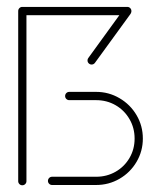

<svg xmlns="http://www.w3.org/2000/svg" viewBox="-20 -539 452 559"><path d="M44.8 0.4Q40 0.4 36.5 -3.1Q33 -6.7 33 -11.5V-505.9H57V-11.5Q57 -6.7 53.5 -3.1Q50 0.4 44.8 0.4ZM169.6 -259.3Q169.6 -264.4 173.1 -268Q176.7 -271.5 181.5 -271.5H260Q296.7 -271.5 328 -253.1Q359.3 -234.8 377.6 -203.7Q395.9 -172.6 395.9 -135.6Q395.9 -98.9 377.6 -67.8Q359.3 -36.7 328 -18.5Q296.7 -0.4 260 -0.4H131.5Q126.7 -0.4 123.1 -3.9Q119.6 -7.4 119.6 -12.2Q119.6 -17.4 123.1 -20.9Q126.7 -24.4 131.5 -24.4H260Q291.1 -24.4 316.7 -39.1Q342.2 -53.7 357 -79.1Q371.9 -104.4 371.9 -135.6Q371.9 -166.7 357 -192.2Q342.2 -217.8 316.7 -232.6Q291.1 -247.4 260 -247.4H181.5Q176.7 -247.4 173.1 -250.9Q169.6 -254.4 169.6 -259.3ZM362.6 -506.7Q362.6 -501.9 359.3 -498.3Q355.9 -494.8 350.7 -494.8H44.8Q40 -494.8 36.5 -498.3Q33 -501.9 33 -506.7Q33 -511.9 36.5 -515.4Q40 -518.9 44.8 -518.9H350.7Q355.6 -518.9 359.1 -515.4Q362.6 -511.9 362.6 -506.7ZM350.4 -517.8Q355.2 -517.8 358.7 -514.3Q362.2 -510.7 362.2 -505.6Q362.2 -501.5 360 -498.5L256.3 -355.9Q252.6 -351.1 246.7 -351.1Q241.9 -351.1 238.3 -354.6Q234.8 -358.1 234.8 -363Q234.8 -367.4 237 -370L340.7 -513Q344.4 -517.8 350.4 -517.8Z"/></svg>

Font: 26F Galaxy Sans Thin
Style: Regular
Weight: 100
Designer: C₂₉H₂₅N₃O₅
Version: Version 1.100